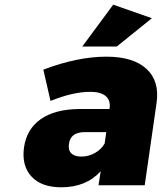

<svg xmlns="http://www.w3.org/2000/svg" viewBox="-20 -795 695 824"><path d="M83 -162.1Q94.2 -240.7 154.3 -283.2Q214.4 -325.7 316.9 -327.1H450.2V-329.1Q455.6 -363.3 434.3 -382.1Q413.1 -400.9 367.2 -400.9Q293.5 -400.9 196.8 -361.8L166 -496.1Q312.5 -551.8 437 -551.8Q551.8 -551.8 608.6 -499.5Q665.5 -447.3 651.9 -353L601.1 0H402.8L412.1 -60.1Q349.6 8.8 243.2 8.8Q157.2 8.8 114.7 -37.8Q72.3 -84.5 83 -162.1ZM275.9 -176.8Q272 -150.9 285.9 -137Q299.8 -123 329.1 -123Q359.9 -123 387 -138.2Q414.1 -153.3 429.2 -179.2L436 -228H344.2Q281.7 -228 275.9 -176.8ZM333 -595.2 465.8 -774.9 631.8 -716.8 481 -595.2Z"/></svg>

Font: Trueno ExtraBold
Style: Italic
Weight: 800
Designer: Julieta Ulanovsky
Foundry: Julieta Ulanovsky
Version: Version 3.001b | FøM Fix